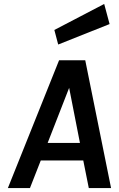

<svg xmlns="http://www.w3.org/2000/svg" viewBox="-20 -955 603 975"><path d="M20 0 280 -649H412.9L544 0H430.9L402.9 -140H187L132.1 0ZM221.9 -229H386L331.1 -508.9ZM275.5 -728.9 256 -802.8 509.1 -934.9 536.5 -832.8Z"/></svg>

Font: Karla
Style: Italic
Weight: 400
Italic angle: -8°
Designer: Jonathan Pinhorn
Version: Version 2.004;gftools[0.9.33]